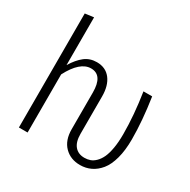

<svg xmlns="http://www.w3.org/2000/svg" viewBox="-167 -902 1064 1073"><g transform="rotate(30 365.0 -366.0)"><path d="M642.1 -522.9Q664.1 -377 664.1 -257.8Q664.1 -187.5 649.7 -134.3Q635.3 -81.1 609.9 -50Q584.5 -19 552.7 -3.9Q521 11.2 483.9 11.2Q422.4 11.2 383.3 -28.3Q344.2 -67.9 344.2 -139.2V-376Q344.2 -487.8 269 -487.8Q198.7 -487.8 140.1 -375V0H84V-735.8L140.1 -743.2V-435.1Q169.4 -482.9 202.1 -508.5Q234.9 -534.2 279.8 -534.2Q336.9 -534.2 368.4 -493.4Q399.9 -452.6 399.9 -382.8V-141.1Q399.9 -89.4 422.4 -62.7Q444.8 -36.1 484.9 -36.1Q504.9 -36.1 522 -42.2Q539.1 -48.3 555.2 -64.2Q571.3 -80.1 582.8 -104.7Q594.2 -129.4 601.1 -168.7Q607.9 -208 607.9 -258.8Q607.9 -381.3 585.9 -522.9Z"/></g></svg>

Font: Fira Sans Compressed Light
Style: Regular
Weight: 300
Width: 1
Designer: Carrois Corporate & Edenspiekermann AG
Foundry: Carrois Corporate GbR & Edenspiekermann AG
Version: Version 4.203;PS 004.203;hotconv 1.0.88;makeotf.lib2.5.64775